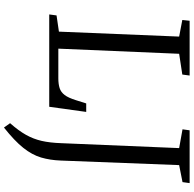

<svg xmlns="http://www.w3.org/2000/svg" viewBox="-24 -726 979 971"><g transform="rotate(90 465.5 -240.5)"><path d="M58 -37 140 -49 165 -657 81 -673 85 -710H362L357 -673L252 -657L226 -46H376Q405 -46 425.5 -52.5Q446 -59 460.5 -78Q475 -97 487 -136L503 -187H546L520 0H53ZM729 -657 634 -674 639 -710H906L901 -674L815 -657L792 -59Q790 -4 776.5 41.5Q763 87 727.5 131.5Q692 176 625 229L603 198Q641 155 662 117.5Q683 80 692.5 38.5Q702 -3 704 -59Z"/></g></svg>

Font: Literata 36pt
Style: Italic
Weight: 400
Italic angle: -2°
Designer: Latin by Veronika Burian and Jose Scaglione. Greek by Irene Vlachou. Cyrillic by Vera Evstafieva
Foundry: TypeTogether
Version: Version 3.002